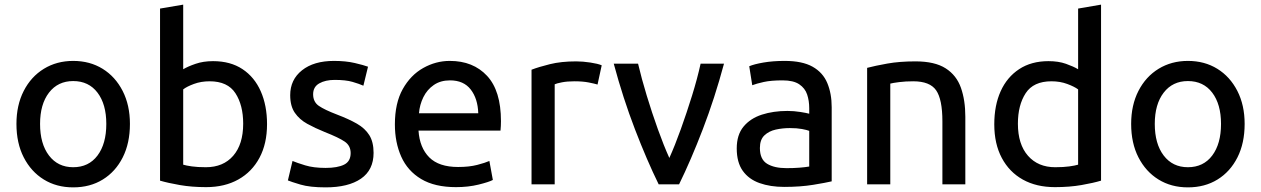

<svg xmlns="http://www.w3.org/2000/svg" viewBox="-20 -796 5445 829"><path d="M296 13Q224 13 169 -21Q114 -55 82.5 -116.5Q51 -178 51 -261Q51 -342 82.5 -403.5Q114 -465 169.5 -499Q225 -533 296 -533Q368 -533 423 -499Q478 -465 509.5 -403.5Q541 -342 541 -261Q541 -178 510 -116.5Q479 -55 424 -21Q369 13 296 13ZM296 -74Q363 -74 401 -124.5Q439 -175 439 -261Q439 -346 401 -396Q363 -446 296 -446Q230 -446 191.5 -396Q153 -346 153 -261Q153 -175 191.5 -124.5Q230 -74 296 -74Z M870 12Q808 12 756.5 3Q705 -6 671 -16V-759L771 -776V-497Q791 -509 824.5 -520.5Q858 -532 900 -532Q975 -532 1027 -497.5Q1079 -463 1106 -401.5Q1133 -340 1133 -260Q1133 -176 1100.5 -115Q1068 -54 1009 -21Q950 12 870 12ZM869 -74Q944 -74 987 -123.5Q1030 -173 1030 -262Q1030 -342 996.5 -393.5Q963 -445 885 -445Q848 -445 817 -433.5Q786 -422 771 -410V-85Q784 -81 808.5 -77.5Q833 -74 869 -74Z M1386 13Q1318 13 1277.5 1Q1237 -11 1223 -17L1243 -101Q1262 -93 1298 -82Q1334 -71 1386 -71Q1437 -71 1465.5 -85Q1494 -99 1494 -135Q1494 -167 1468.5 -184.5Q1443 -202 1382 -226Q1340 -243 1306.5 -261.5Q1273 -280 1253 -309Q1233 -338 1233 -385Q1233 -452 1284 -492.5Q1335 -533 1422 -533Q1473 -533 1511.5 -524Q1550 -515 1569 -508L1549 -426Q1531 -434 1502 -442.5Q1473 -451 1425 -451Q1385 -451 1358.5 -436Q1332 -421 1332 -389Q1332 -356 1356.5 -339Q1381 -322 1436 -301Q1486 -282 1521 -262Q1556 -242 1574.5 -212.5Q1593 -183 1593 -136Q1593 -62 1538.5 -24.5Q1484 13 1386 13Z M1949 12Q1857 12 1798.5 -23Q1740 -58 1712.5 -119.5Q1685 -181 1685 -259Q1685 -351 1719 -411.5Q1753 -472 1807.5 -502.5Q1862 -533 1922 -533Q2023 -533 2083 -468.5Q2143 -404 2143 -273Q2143 -264 2142.5 -252.5Q2142 -241 2141 -232H1787Q1792 -158 1833.5 -116.5Q1875 -75 1958 -75Q2006 -75 2040.5 -84Q2075 -93 2093 -101L2108 -19Q2091 -10 2046.5 1Q2002 12 1949 12ZM1789 -307H2045Q2043 -370 2012.5 -409.5Q1982 -449 1923 -449Q1882 -449 1853 -429Q1824 -409 1808 -376.5Q1792 -344 1789 -307Z M2275 0V-495Q2306 -507 2354.5 -519Q2403 -531 2468 -531Q2496 -531 2529 -526Q2562 -521 2578 -514L2560 -431Q2547 -435 2521.5 -440Q2496 -445 2460 -445Q2429 -445 2406 -440.5Q2383 -436 2375 -432V0Z M2824 0Q2773 -104 2721.5 -238Q2670 -372 2630 -521H2735Q2750 -457 2772.5 -383Q2795 -309 2820.5 -238Q2846 -167 2870 -114Q2894 -167 2919.5 -238Q2945 -309 2968 -383Q2991 -457 3005 -521H3106Q3066 -372 3014.5 -238Q2963 -104 2912 0Z M3366 11Q3306 11 3259.5 -5.5Q3213 -22 3187 -58.5Q3161 -95 3161 -155Q3161 -214 3190.5 -249.5Q3220 -285 3269.5 -301Q3319 -317 3380 -317Q3408 -317 3436 -312.5Q3464 -308 3474 -305V-329Q3474 -361 3465 -388Q3456 -415 3431 -432Q3406 -449 3359 -449Q3309 -449 3277.5 -442Q3246 -435 3228 -428L3215 -510Q3236 -519 3276.5 -526Q3317 -533 3368 -533Q3444 -533 3488.5 -508Q3533 -483 3552 -437.5Q3571 -392 3571 -333V-13Q3546 -7 3491 2Q3436 11 3366 11ZM3376 -70Q3407 -70 3432 -72Q3457 -74 3474 -77V-231Q3464 -235 3442.5 -239Q3421 -243 3390 -243Q3359 -243 3329.5 -236.5Q3300 -230 3280.5 -211.5Q3261 -193 3261 -157Q3261 -108 3292 -89Q3323 -70 3376 -70Z M3724 0V-503Q3758 -512 3811 -521.5Q3864 -531 3933 -531Q4016 -531 4063 -501Q4110 -471 4129 -417Q4148 -363 4148 -292V0H4049V-272Q4049 -367 4022 -406Q3995 -445 3923 -445Q3890 -445 3862.5 -441.5Q3835 -438 3824 -435V0Z M4535 12Q4455 12 4396.5 -20.5Q4338 -53 4305.5 -114Q4273 -175 4273 -259Q4273 -341 4300.5 -402Q4328 -463 4380.5 -497.5Q4433 -532 4507 -532Q4550 -532 4582.5 -520.5Q4615 -509 4635 -497V-759L4734 -776V-16Q4701 -6 4649.5 3Q4598 12 4535 12ZM4536 -74Q4572 -74 4597 -77.5Q4622 -81 4635 -85V-410Q4619 -422 4588 -433.5Q4557 -445 4520 -445Q4442 -445 4408.5 -393.5Q4375 -342 4375 -262Q4375 -173 4418.5 -123.5Q4462 -74 4536 -74Z M5109 13Q5037 13 4982 -21Q4927 -55 4895.5 -116.5Q4864 -178 4864 -261Q4864 -342 4895.5 -403.5Q4927 -465 4982.5 -499Q5038 -533 5109 -533Q5181 -533 5236 -499Q5291 -465 5322.5 -403.5Q5354 -342 5354 -261Q5354 -178 5323 -116.5Q5292 -55 5237 -21Q5182 13 5109 13ZM5109 -74Q5176 -74 5214 -124.5Q5252 -175 5252 -261Q5252 -346 5214 -396Q5176 -446 5109 -446Q5043 -446 5004.5 -396Q4966 -346 4966 -261Q4966 -175 5004.5 -124.5Q5043 -74 5109 -74Z"/></svg>

Font: Ubuntu Sans Medium
Style: Regular
Weight: 500
Designer: Dalton Maag Ltd
Foundry: Dalton Maag Ltd
Version: Version 1.006; ttfautohint (v1.8.4.7-5d5b)